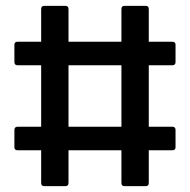

<svg xmlns="http://www.w3.org/2000/svg" viewBox="-20 -633 646 653"><path d="M130 0Q120 0 120 -11V-122H40Q29 -122 29 -132V-191Q29 -202 40 -202H120V-411H40Q29 -411 29 -422V-481Q29 -491 40 -491H120V-602Q120 -613 130 -613H203Q213 -613 213 -602V-491H393V-602Q393 -613 403 -613H476Q486 -613 486 -602V-491H566Q577 -491 577 -481V-422Q577 -411 566 -411H486V-202H566Q577 -202 577 -191V-132Q577 -122 566 -122H486V-11Q486 0 476 0H403Q393 0 393 -11V-122H213V-11Q213 0 203 0ZM213 -202H393V-411H213Z"/></svg>

Font: Sofia Sans SemiBold
Style: Regular
Weight: 600
Designer: Botio Nikoltchev, Ani Petrova
Foundry: lettersoup
Version: Version 4.101; ttfautohint (v1.8.4.7-5d5b)